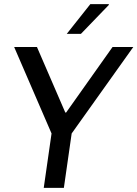

<svg xmlns="http://www.w3.org/2000/svg" viewBox="-20 -915 669 935"><path d="M510 -895H420L305 -750H374L510 -891ZM629 -686H528L302 -367H298L160 -686H49L231 -265L193 0H291L329 -265Z"/></svg>

Font: Chivo
Style: Italic
Weight: 400
Italic angle: -8°
Designer: Hector Gatti
Foundry: Omnibus-Type
Version: Version 1.003;PS 001.003;hotconv 1.0.70;makeotf.lib2.5.58329